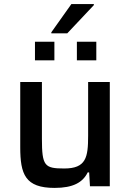

<svg xmlns="http://www.w3.org/2000/svg" viewBox="-20 -911 637 939"><path d="M231 -753V-748H309L439 -886V-891H329ZM151 -707V-616H246V-707ZM356 -707V-616H451V-707ZM247 8C338 8 385 -19 409 -68H416L420 0H517V-510H411V-247C411 -141 401 -87 294 -87C198 -87 185 -99 185 -233V-510H79V-191C79 -59 103 8 247 8Z"/></svg>

Font: Saira UNSAM Medium
Style: Regular
Weight: 500
Designer: Hector Gatti with collaboration of the Omnibus-Type team
Foundry: Omnibus-Type
Version: Version 0.072;PS 000.072;hotconv 1.0.88;makeotf.lib2.5.64775